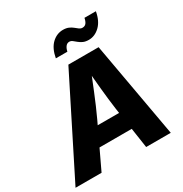

<svg xmlns="http://www.w3.org/2000/svg" viewBox="-236 -1105 1210 1267"><g transform="rotate(-30 368.5 -472.0)"><path d="M-26.4 0 338.9 -727.5H569.3L699.2 0H511.7L464.4 -318.4Q453.6 -397 445.1 -485.1Q436.5 -573.2 429.2 -669.4H469.7Q431.2 -574.2 395.5 -486.1Q359.9 -397.9 322.8 -318.4L171.9 0ZM165 -151.4 187 -284.2H580.1L558.1 -151.4ZM538.6 -801.3Q513.2 -801.3 495.8 -809.3Q478.5 -817.4 465.8 -828.1Q453.1 -838.9 442.4 -847.2Q431.6 -855.5 418.9 -855.5Q402.8 -855.5 391.8 -841.8Q380.9 -828.1 376 -804.7H288.1Q300.8 -874 337.6 -909.2Q374.5 -944.3 422.4 -944.3Q447.3 -944.3 464.8 -936.5Q482.4 -928.7 495.1 -918Q507.8 -907.2 518.6 -899.4Q529.3 -891.6 542 -891.6Q560.5 -891.6 570.6 -904.5Q580.6 -917.5 585.4 -941.9H672.4Q660.2 -873.5 622.6 -837.4Q585 -801.3 538.6 -801.3Z"/></g></svg>

Font: Inter 18pt ExtraBold
Style: Italic
Weight: 800
Italic angle: -9.3988°
Designer: Rasmus Andersson
Foundry: rsms
Version: Version 4.001;git-66647c0bb